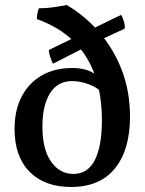

<svg xmlns="http://www.w3.org/2000/svg" viewBox="-20 -737 576 765"><path d="M263 8Q158 8 98 -52.5Q38 -113 38 -223Q38 -298 66.5 -352.5Q95 -407 146.5 -436.5Q198 -466 267 -466Q297 -466 319.5 -460Q342 -454 361 -440L381 -373Q363 -391 330 -402.5Q297 -414 268 -414Q209 -414 179 -365Q149 -316 149 -233Q149 -142 183.5 -93Q218 -44 272 -44Q330 -44 358 -99.5Q386 -155 386 -257Q386 -359 358 -438Q330 -517 273 -573Q216 -629 127 -661Q127 -672 129 -683.5Q131 -695 135 -704Q164 -704 192 -708Q220 -712 246 -717Q322 -672 378.5 -605Q435 -538 466.5 -454.5Q498 -371 498 -272Q498 -140 438 -66Q378 8 263 8ZM191 -483Q185 -495 179.5 -512Q174 -529 175 -538L463 -678Q470 -664 474 -650.5Q478 -637 477 -623Q436 -604 402.5 -588.5Q369 -573 337.5 -557.5Q306 -542 271 -524Q236 -506 191 -483Z"/></svg>

Font: Vollkorn Medium
Style: Regular
Weight: 500
Designer: Friedrich Althausen
Foundry: Friedrich Althausen
Version: Version 5.000